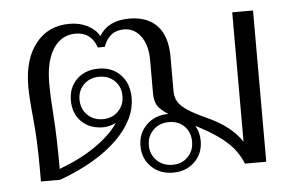

<svg xmlns="http://www.w3.org/2000/svg" viewBox="-45 -634 1082 708"><g transform="rotate(-5 496.0 -280.0)"><path d="M914 -560V0H835Q818 -44 782.5 -77.5Q747 -111 689 -142Q685 -144 679 -147.5Q673 -151 665 -154Q680 -130 680 -98Q680 -51 648.5 -20.5Q617 10 569 10Q520 10 488.5 -20.5Q457 -51 457 -98Q457 -145 488.5 -176Q520 -207 569 -207H570Q540 -226 530 -243Q520 -260 520 -288V-411Q520 -466 496 -499Q472 -532 433 -532Q378 -532 358 -474H332Q312 -532 255 -532Q202 -532 172 -486Q142 -440 142 -358Q142 -309 147 -241Q153 -165 153 -40Q233 -70 289 -109Q345 -148 374 -191Q348 -179 327 -179Q277 -179 246.5 -209Q216 -239 216 -288Q216 -336 247 -366Q278 -396 328 -396Q378 -396 409 -363.5Q440 -331 440 -279Q440 -198 364 -124Q288 -50 151 0H80V-52Q80 -150 72 -233Q64 -311 64 -353Q64 -453 110 -511.5Q156 -570 235 -570Q272 -570 301 -555.5Q330 -541 345 -515Q378 -570 456 -570Q524 -570 560 -531Q596 -492 596 -418V-289Q596 -266 606.5 -249Q617 -232 642.5 -215.5Q668 -199 717 -177Q799 -139 837 -81V-560ZM407 -288Q407 -322 384.5 -344Q362 -366 328 -366Q293 -366 270.5 -344Q248 -322 248 -288Q248 -254 270.5 -231.5Q293 -209 328 -209Q362 -209 384.5 -231.5Q407 -254 407 -288ZM648 -98Q648 -133 626 -155Q604 -177 569 -177Q534 -177 511 -154.5Q488 -132 488 -98Q488 -64 511 -41.5Q534 -19 569 -19Q604 -19 626 -41.5Q648 -64 648 -98Z"/></g></svg>

Font: Fahkwang Light
Style: Regular
Weight: 300
Version: Version 1.000; ttfautohint (v1.6)